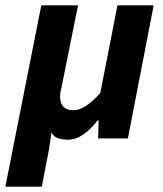

<svg xmlns="http://www.w3.org/2000/svg" viewBox="-43 -516 609 716"><path d="M189 -203Q186 -188 183.5 -177Q181 -166 181 -156Q181 -105 232 -105Q273 -105 331 -169L395 -496H530L434 0H323L325 -67H321Q298 -36 269 -15.5Q240 5 210 5Q190 5 173.5 -0.5Q157 -6 149 -22L140 39L113 180H-23L111 -496H248Z"/></svg>

Font: mr_Source Sans Pro
Style: Bold Italic
Weight: 700
Italic angle: -11°
Designer: Paul D. Hunt
Foundry: Adobe Systems Incorporated
Version: Version 1.036;July 10, 2024;FontCreator 11.5.0.2430 64-bit